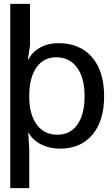

<svg xmlns="http://www.w3.org/2000/svg" viewBox="-20 -756 581 992"><path d="M518 -259Q518 -132 457.5 -60Q397 12 290 12Q236 12 193 -9.5Q150 -31 128 -70H126L131 10V216H33V-736H135V-520L124 -449H127Q147 -488 188 -510.5Q229 -533 281 -533Q393 -533 455.5 -460.5Q518 -388 518 -259ZM276 -60Q343 -60 380 -112.5Q417 -165 417 -259Q417 -354 378 -407Q339 -460 270 -460Q205 -460 168 -407Q131 -354 131 -259Q131 -165 169.5 -112.5Q208 -60 276 -60Z"/></svg>

Font: Non Bureau
Style: Regular
Weight: 400
Designer: Jona Saucedo
Foundry: Non Foundry
Version: Version 1.000; ttfautohint (v1.8.4)